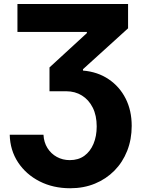

<svg xmlns="http://www.w3.org/2000/svg" viewBox="-20 -748 724 983"><path d="M29.8 -58.1H202.6Q204.6 -19.5 222.9 9.8Q241.2 39.1 271 55.4Q300.8 71.8 337.4 71.8Q381.3 71.8 411.9 49.6Q442.4 27.3 458.7 -11.7Q475.1 -50.8 475.1 -100.6Q475.1 -156.7 454.8 -197Q434.6 -237.3 399.4 -259Q364.3 -280.8 318.8 -280.8H233.4V-402.8L424.8 -578.6V-584.5H69.3V-727.5H635.7V-603L404.8 -393.6V-386.7Q480 -380.4 536.1 -342.5Q592.3 -304.7 623.3 -243.4Q654.3 -182.1 654.3 -103.5Q654.3 -34.2 631.1 24.4Q607.9 83 565.7 125.7Q523.4 168.5 466.1 192.1Q408.7 215.8 339.4 215.8Q252 215.8 182.6 180.4Q113.3 145 72.5 83.3Q31.7 21.5 29.8 -58.1Z"/></svg>

Font: Inter 18pt ExtraBold
Style: Regular
Weight: 800
Designer: Rasmus Andersson
Foundry: rsms
Version: Version 4.001;git-66647c0bb